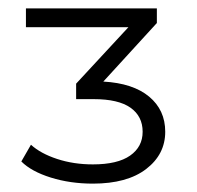

<svg xmlns="http://www.w3.org/2000/svg" viewBox="-20 -762 470 459"><path d="M375 -447Q375 -393 329.5 -358Q284 -323 202 -323Q148 -323 101.5 -337.5Q55 -352 31 -376L54 -416Q77 -395 116.5 -382Q156 -369 202 -369Q261 -369 291 -390Q321 -411 321 -447Q321 -484 292 -504.5Q263 -525 204 -525H162V-562L287 -697H42V-742H355V-707L227 -567Q298 -563 336.5 -531Q375 -499 375 -447Z"/></svg>

Font: Montserrat-Regular
Style: Regular
Weight: 400
Version: Version 7.200